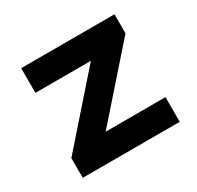

<svg xmlns="http://www.w3.org/2000/svg" viewBox="-116 -636 788 768"><g transform="rotate(-30 278.0 -251.5)"><path d="M60 0V-91L360 -432L365 -389H66V-503H497V-415L193 -70L189 -114H508V0Z"/></g></svg>

Font: Nunito Sans 6pt
Style: Bold
Weight: 700
Version: Version 3.101;gftools[0.9.27]